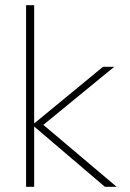

<svg xmlns="http://www.w3.org/2000/svg" viewBox="-20 -716 497 736"><path d="M382 0 104 -237 375 -460H418L136 -229V-246L427 0ZM80 0V-696H111V0Z"/></svg>

Font: Outfit Thin Thin
Style: Regular
Weight: 250
Version: Version 1.100;gftools[0.9.27]